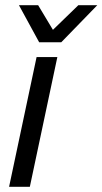

<svg xmlns="http://www.w3.org/2000/svg" viewBox="-20 -720 395 740"><path d="M15 0 121 -500H201L95 0ZM355 -700 216 -557H131L53 -700H127L184 -605L282 -700Z"/></svg>

Font: Epunda Sans
Style: Italic
Weight: 400
Italic angle: -12.0243°
Designer: Simon Atzbach
Foundry: typofactur
Version: Version 2.204; ttfautohint (v1.8.4.7-5d5b)